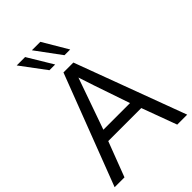

<svg xmlns="http://www.w3.org/2000/svg" viewBox="-274 -1071 1184 1184"><g transform="rotate(-45 318.0 -479.0)"><path d="M358.4 -794.4 237.8 -958H311.5L408.2 -794.4ZM227.5 -794.4 105.5 -958H178.7L277.3 -794.4ZM547.4 0 462.9 -229H174.8L87.4 0H1.5L278.8 -723.6H365.2L634.3 0ZM435.5 -299.8Q332.5 -599.1 321.8 -636.2L203.1 -299.8Z"/></g></svg>

Font: Oxygen-Regular
Style: Regular
Weight: 400
Designer: Vernon Adams
Foundry: Vernon Adams
Version: Version Release 0.2.3 webfont; ttfautohint (v0.93.3-1d66) -l